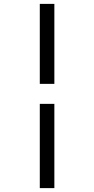

<svg xmlns="http://www.w3.org/2000/svg" viewBox="-20 -774 486 989"><path d="M185 -754H260V-342H185ZM185 -239H260V195H185Z"/></svg>

Font: Trirong
Style: Regular
Weight: 400
Designer: Katatrad Team
Foundry: CadsonDemak
Version: Version 1.001